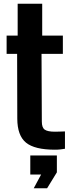

<svg xmlns="http://www.w3.org/2000/svg" viewBox="-20 -790 380 1025"><path d="M273.4 9.2Q164.9 9.2 118.7 -28.6Q72.6 -66.4 72.3 -156.3L71.4 -502.4H15.3V-600H74.3V-770H205.3V-600H315.6V-502.4H201.7L203.3 -141Q203.3 -108.8 218.8 -97.9Q234.4 -86.9 273.7 -86.9Q287.8 -86.9 299.7 -87.5Q311.7 -88 326.8 -88.4V4.2Q314.8 6.2 301.9 7.7Q289 9.2 273.4 9.2ZM160.1 215 199.5 141.8H141.7V40H283.6V130L231.5 215Z"/></svg>

Font: Big Shoulders Text SC Thin
Style: Regular
Weight: 100
Designer: Patric King
Foundry: XO Type Co
Version: Version 2.002